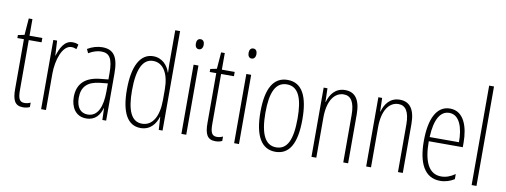

<svg xmlns="http://www.w3.org/2000/svg" viewBox="-62 -1097 3809 1445"><g transform="rotate(10 1842.5 -375.0)"><path d="M157 -24C117 -24 107 -53 107 -115V-496H205V-529H107V-656H79L69 -529L20 -519V-496H70V-116C70 -33 88 10 151 10C172 10 188 6 203 -1V-35C192 -29 174 -24 157 -24Z M435 -537C372 -537 343 -471 326 -416H324L318 -529H289V0H326V-278C326 -381 364 -500 434 -500C448 -500 463 -495 472 -491L481 -527C466 -535 449 -537 435 -537Z M662 -539C625 -539 584 -527 550 -506L564 -476C601 -498 634 -506 660 -506C723 -506 749 -468 749 -356V-308L688 -302C578 -291 515 -238 515 -133C515 -59 551 10 634 10C706 10 737 -38 752 -89H754L757 0H786V-359C786 -487 750 -539 662 -539ZM690 -272 750 -278V-218C750 -100 718 -21 640 -21C586 -21 553 -61 553 -134C553 -218 597 -262 690 -272Z M1050 10C1125 10 1164 -45 1180 -98H1182L1188 0H1217V-760H1180V-506C1180 -484 1181 -463 1182 -437H1180C1165 -487 1122 -539 1052 -539C955 -539 899 -441 899 -258C899 -83 950 10 1050 10ZM1055 -24C972 -24 938 -109 938 -258C938 -420 978 -504 1057 -504C1135 -504 1180 -428 1180 -307V-226C1180 -102 1135 -24 1055 -24Z M1380 -727C1358 -727 1350 -709 1350 -688C1350 -667 1360 -650 1379 -650C1398 -650 1410 -665 1410 -689C1410 -709 1402 -727 1380 -727ZM1398 -529H1361V0H1398Z M1627 -24C1587 -24 1577 -53 1577 -115V-496H1675V-529H1577V-656H1549L1539 -529L1490 -519V-496H1540V-116C1540 -33 1558 10 1621 10C1642 10 1658 6 1673 -1V-35C1662 -29 1644 -24 1627 -24Z M1783 -727C1761 -727 1753 -709 1753 -688C1753 -667 1763 -650 1782 -650C1801 -650 1813 -665 1813 -689C1813 -709 1805 -727 1783 -727ZM1801 -529H1764V0H1801Z M2239 -265C2239 -437 2192 -539 2079 -539C1970 -539 1918 -444 1918 -267C1918 -84 1973 10 2080 10C2187 10 2239 -82 2239 -265ZM1956 -267C1956 -421 1992 -505 2079 -505C2169 -505 2202 -416 2202 -266C2202 -101 2164 -24 2080 -24C1995 -24 1956 -108 1956 -267Z M2518 -539C2443 -539 2405 -483 2389 -425H2387L2384 -529H2355V0H2392V-305C2392 -439 2445 -505 2514 -505C2567 -505 2598 -463 2598 -362V0H2635V-373C2635 -488 2593 -539 2518 -539Z M2936 -539C2861 -539 2823 -483 2807 -425H2805L2802 -529H2773V0H2810V-305C2810 -439 2863 -505 2932 -505C2985 -505 3016 -463 3016 -362V0H3053V-373C3053 -488 3011 -539 2936 -539Z M3320 -539C3217 -539 3167 -433 3167 -264C3167 -97 3219 10 3339 10C3381 10 3417 -3 3447 -22V-61C3411 -36 3377 -24 3341 -24C3249 -24 3204 -109 3204 -269H3464V-303C3464 -425 3426 -539 3320 -539ZM3320 -506C3398 -506 3430 -412 3429 -301H3205C3211 -439 3253 -506 3320 -506Z M3616 0V-760H3579V0Z"/></g></svg>

Font: Noto Sans Armenian ExtraCondensed ExtraLight
Style: Regular
Weight: 200
Width: 2
Designer: Monotype Design Team
Foundry: Monotype Imaging Inc.
Version: Version 2.008